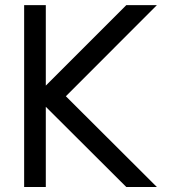

<svg xmlns="http://www.w3.org/2000/svg" viewBox="-20 -735 681 757"><path d="M160.6 2.4H75.2V-714.8H160.6V-397.5L478 -714.8H598.6L239.7 -355.5L598.6 2.4H478L160.6 -314Z"/></svg>

Font: Proletarsk
Style: Regular
Weight: 400
Designer: Peter Wiegel, original typeface by Carl Albert Fahrenwaldt 1901
Foundry: Peter Wiegel
Version: Version 1.000 2010 initial release